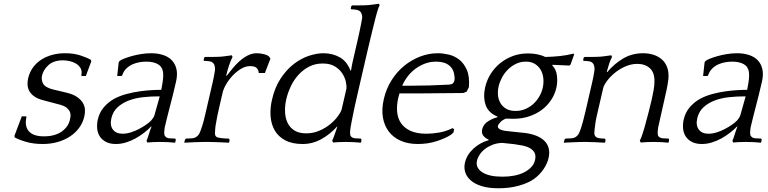

<svg xmlns="http://www.w3.org/2000/svg" viewBox="-20 -760 4112 1028"><path d="M331.2 -265 263.9 -281C235.6 -288.3 217.8 -298.8 210.6 -312.5C203.5 -326.2 201.6 -340.7 205.2 -356C210 -376.7 221.6 -395.3 240.1 -412C258.6 -428.7 284.6 -437 317.9 -437C327.9 -437 339.2 -435.7 352 -433C364.7 -430.3 376.3 -425.8 386.8 -419.5C397.4 -413.2 405.6 -404.8 411.6 -394.5C417.5 -384.2 418.7 -371.3 415.2 -356L418.5 -353H439.5L468.3 -430L467.4 -439C454.5 -447 435.9 -455 411.4 -463C386.9 -471 359 -475 327.7 -475C304.3 -475 282 -472.2 260.7 -466.5C239.4 -460.8 220 -452.5 202.4 -441.5C184.9 -430.5 169.8 -416.5 157.2 -399.5C144.6 -382.5 135.8 -363 130.7 -341C128 -329 126.9 -317.2 127.5 -305.5C128.2 -293.8 131.3 -282.8 136.9 -272.5C142.5 -262.2 151.3 -252.7 163.3 -244C175.3 -235.3 191.7 -228.3 212.5 -223L302.9 -199C319.2 -194.3 331.2 -188.5 338.9 -181.5C346.6 -174.5 351.9 -167.2 354.8 -159.5C357.7 -151.8 358.6 -144.2 357.5 -136.5C356.4 -128.8 355.2 -122 353.8 -116C351.6 -106.7 347.4 -97 341.1 -87C334.8 -77 326.1 -67.7 315.1 -59C304.1 -50.3 290.3 -43.3 273.8 -38C257.2 -32.7 237.6 -30 214.9 -30C176.9 -30 150 -39.2 134.3 -57.5C118.5 -75.8 114.3 -101 121.7 -133L119.6 -137H96.6L57.8 -34L57.8 -25C72.4 -16.3 93.1 -8.2 119.6 -0.5C146.2 7.2 175.8 11 208.5 11C237.8 11 265 7.3 290 0C315 -7.3 337.2 -17.5 356.5 -30.5C375.9 -43.5 392 -59 404.8 -77C417.6 -95 426.5 -114.7 431.4 -136C433.9 -146.7 435 -158.2 434.9 -170.5C434.7 -182.8 431.3 -195 424.8 -207C418.2 -219 407.6 -230.2 393 -240.5C378.4 -250.8 357.8 -259 331.2 -265Z M764.6 -7 768.3 3C789.4 1 812.7 0 838 0C851.3 0 864.9 0.3 878.8 1C892.6 1.7 905.4 2.7 917.1 4L919 0L921.2 -14L918.2 -18C907.5 -18 897.1 -18.5 887 -19.5C876.9 -20.5 869.8 -23.7 865.7 -29C861.8 -32.3 859.7 -37.5 859.3 -44.5C858.9 -51.5 859.8 -62.7 862 -78C866.6 -98 871.1 -116.8 875.6 -134.5C880 -152.2 884.6 -170.2 889.5 -188.5C894.4 -206.8 899.5 -226.8 904.9 -248.5C910.2 -270.2 916.1 -295 922.6 -323C928.4 -348.3 929.2 -370.5 924.9 -389.5C920.6 -408.5 912.5 -424.3 900.4 -437C888.3 -449.7 872.7 -459.2 853.5 -465.5C834.3 -471.8 812.7 -475 788.7 -475C771.3 -475 753.5 -473.5 735.1 -470.5C716.8 -467.5 699.9 -463.8 684.6 -459.5C669.3 -455.2 655.7 -450.7 644 -446C632.2 -441.3 624.2 -437 620 -433L615.6 -427L607.5 -353H629.5L634.2 -356C639.1 -371.3 646.6 -383.8 656.8 -393.5C667.1 -403.2 678.3 -410.7 690.5 -416C702.8 -421.3 715.3 -425 728.1 -427C740.9 -429 752.6 -430 763.3 -430C788.6 -430 809.2 -425.5 825.2 -416.5C841.1 -407.5 850.4 -393 853.1 -373C854.3 -363.7 854.2 -351.8 852.9 -337.5C851.6 -323.2 848.4 -303.7 843.4 -279H829.4C823.4 -279 811.3 -278.5 793.1 -277.5C774.8 -276.5 754.2 -274.5 731.2 -271.5C708.2 -268.5 684 -263.7 658.8 -257C633.6 -250.3 611.1 -241.7 591.3 -231C569.9 -219 551.4 -203.8 535.8 -185.5C520.3 -167.2 509.6 -145.7 503.9 -121C499.9 -103.7 498.8 -87 500.4 -71C502 -55 506.8 -41 514.7 -29C522.6 -17 533.7 -7.3 548 0C562.3 7.3 579.8 11 600.5 11C618.5 11 636.2 8.3 653.8 3C671.4 -2.3 688.4 -9.5 704.8 -18.5C721.2 -27.5 736.7 -37.7 751.3 -49C765.9 -60.3 779 -72 790.4 -84L790.7 -81C785.8 -68.3 781.1 -54.7 776.7 -40C772.3 -25.3 768.3 -14.3 764.6 -7ZM789.5 -115C782.5 -107.7 773.3 -100 761.7 -92C750.2 -84 737.5 -76.3 723.4 -69C709.4 -61.7 694.9 -55.7 679.8 -51C664.7 -46.3 650.2 -44 636.2 -44C612.8 -44 595.6 -51.5 584.4 -66.5C573.1 -81.5 570.5 -101.7 576.3 -127C581.9 -151 593.1 -170.7 609.9 -186C626.8 -201.3 646.8 -213.3 669.8 -222C692.8 -230.7 717.9 -236.5 745.3 -239.5C772.7 -242.5 799.7 -244 826.3 -244H835.3L807.2 -144C805 -137.3 802.2 -131.7 798.8 -127C795.4 -122.3 792.3 -118.3 789.5 -115Z M1193.7 -354 1191 -355C1194.8 -371.7 1199.6 -389 1205.5 -407C1211.3 -425 1217.8 -441 1225 -455L1221.1 -464L1185 -459C1171.8 -457 1156.6 -455.8 1139.2 -455.5C1121.8 -455.2 1107.4 -455 1096 -455H1078L1073.4 -452L1070.1 -438L1073.2 -434C1083.9 -434 1094 -433.2 1103.6 -431.5C1113.2 -429.8 1120.5 -425 1125.3 -417C1126.8 -415 1128.3 -411.2 1129.6 -405.5C1131 -399.8 1131.5 -393.3 1131.1 -386C1130.2 -379.3 1129.3 -373 1128.2 -367C1127.2 -361 1126 -354.3 1124.6 -347C1123.3 -339.7 1121.5 -331.2 1119.2 -321.5L1111 -286L1082.6 -163C1077.1 -139 1073 -122 1070.4 -112C1067.7 -102 1065.3 -93.7 1063.1 -87L1060 -78C1055.6 -64.7 1051.7 -54.3 1048.3 -47C1045 -39.7 1040.1 -33.7 1033.7 -29C1027.1 -23.7 1018.6 -20.5 1008 -19.5C997.4 -18.5 986.8 -18 976.2 -18L971.2 -14L967 0L967.1 4C971.7 4 979 3.7 988.8 3C998.6 2.3 1008.9 1.8 1019.7 1.5C1030.4 1.2 1040.6 0.8 1050.4 0.5C1060.1 0.2 1067.3 0 1072 0H1096C1100.7 0 1108.1 0.2 1118.4 0.5C1128.6 0.8 1139.4 1.2 1150.7 1.5C1161.9 1.8 1172.6 2.3 1182.8 3C1193 3.7 1200.4 4 1205.1 4L1208 0L1209 -13L1205.2 -18C1201.2 -18 1195.9 -18.2 1189.3 -18.5C1182.7 -18.8 1176 -19.3 1169.1 -20C1162.3 -20.7 1155.8 -21.7 1149.8 -23C1143.8 -24.3 1139.4 -26.3 1136.7 -29C1132.4 -33.7 1130.5 -40.5 1130.9 -49.5C1131.3 -58.5 1132 -68 1133 -78L1134.1 -87C1135.2 -91.7 1136 -96.2 1136.7 -100.5C1137.4 -104.8 1138.3 -110.2 1139.4 -116.5C1140.5 -122.8 1142 -130.5 1143.7 -139.5C1145.5 -148.5 1148 -160.3 1151.4 -175L1172 -264C1175 -277.3 1181.3 -292.2 1190.7 -308.5C1200.2 -324.8 1211.7 -340.3 1225.5 -355C1239.2 -369.7 1254.2 -381.8 1270.4 -391.5C1286.6 -401.2 1303.1 -406 1319.7 -406C1337.1 -406 1349 -402.2 1355.6 -394.5C1362.1 -386.8 1365.3 -378.3 1365.2 -369H1398.2L1428 -446L1422 -455C1418.1 -461 1409 -465.8 1394.9 -469.5C1380.7 -473.2 1367.7 -475 1355.7 -475C1338.3 -475 1321.9 -471 1306.4 -463C1290.9 -455 1276.4 -445 1263 -433C1249.5 -421 1237 -408 1225.5 -394C1213.9 -380 1203.3 -366.7 1193.7 -354Z M1758.6 -7 1763.3 3C1784.4 1 1807.3 0 1832 0C1846 0 1859.8 0.3 1873.3 1C1886.8 1.7 1899.4 2.7 1911.1 4L1914 0L1915.2 -14L1912.2 -18C1901.5 -18 1891.3 -18.5 1881.5 -19.5C1871.7 -20.5 1864.5 -23.7 1859.7 -29C1856.5 -32.3 1854.7 -37.5 1854.3 -44.5C1853.9 -51.5 1854.8 -62.7 1857 -78C1859.1 -90 1861.1 -100.7 1862.9 -110C1864.7 -119.3 1867 -130.3 1869.5 -143C1872.1 -155.7 1875.3 -171 1879.1 -189C1883 -207 1888.1 -230 1894.6 -258L1944.9 -476C1951.4 -504 1956.8 -527 1961.3 -545C1965.8 -563 1969.5 -578.3 1972.4 -591C1975.4 -603.7 1978.1 -614.7 1980.6 -624C1983 -633.3 1985.5 -643.3 1988 -654C1988.9 -658 1990.4 -663.7 1992.4 -671C1994.4 -678.3 1996.5 -686 1998.7 -694C2000.9 -702 2003.3 -709.5 2005.9 -716.5C2008.5 -723.5 2010.8 -728.3 2012.8 -731L2008.8 -740L1972.7 -735C1959.6 -733 1944.3 -731.8 1926.9 -731.5C1909.5 -731.2 1895.1 -731 1883.8 -731H1865.8L1860.8 -727L1857.8 -714L1860.9 -710C1871.6 -710 1881.7 -709 1891.2 -707C1900.8 -705 1908 -700.3 1913 -693C1914.4 -690.3 1915.9 -686.3 1917.7 -681C1919.5 -675.7 1919.9 -669.3 1918.8 -662C1917 -651.3 1915.1 -640.7 1912.9 -630C1910.8 -619.3 1908.3 -607 1905.4 -593C1902.5 -579 1898.9 -562.5 1894.5 -543.5L1878.4 -474L1868.2 -429.5C1864.8 -415.2 1862.1 -400.3 1859.9 -385L1857 -381C1844.1 -415 1824.7 -439.2 1798.7 -453.5C1772.7 -467.8 1743.7 -475 1711.7 -475C1688.3 -475 1662.8 -470.5 1635 -461.5C1607.3 -452.5 1580.5 -438.2 1554.6 -418.5C1528.7 -398.8 1505.1 -373.2 1483.8 -341.5C1462.5 -309.8 1446.6 -271.3 1436.2 -226C1429.1 -195.3 1426.6 -165.8 1428.7 -137.5C1430.9 -109.2 1438.2 -84 1450.8 -62C1463.4 -40 1482 -22.3 1506.6 -9C1531.2 4.3 1562.5 11 1600.5 11C1635.8 11 1669.1 2.3 1700.5 -15C1731.8 -32.3 1760 -55 1785.2 -83L1785.2 -79C1781.3 -67.7 1776.8 -54.7 1771.7 -40C1766.7 -25.3 1762.3 -14.3 1758.6 -7ZM1512.6 -228C1518.2 -252 1526.4 -275.5 1537.4 -298.5C1548.4 -321.5 1562.1 -342 1578.6 -360C1595.1 -378 1614.1 -392.5 1635.7 -403.5C1657.2 -414.5 1681.3 -420 1708 -420C1734 -420 1755.3 -415 1772 -405C1788.7 -395 1801.9 -382.8 1811.6 -368.5C1821.3 -354.2 1827.8 -339.3 1831.3 -324C1834.8 -308.7 1835.9 -295.7 1834.8 -285L1809.2 -174C1806 -163.3 1798.9 -150.7 1787.9 -136C1776.8 -121.3 1763.1 -107.3 1746.7 -94C1730.3 -80.7 1711.2 -69.3 1689.3 -60C1667.5 -50.7 1644.3 -46 1619.6 -46C1593.6 -46 1572.5 -51.2 1556.2 -61.5C1539.9 -71.8 1527.7 -85.5 1519.7 -102.5C1511.6 -119.5 1507.1 -139 1506.2 -161C1505.2 -183 1507.4 -205.3 1512.6 -228Z M2478.1 -269 2490.6 -293C2493.6 -331.7 2489.8 -362.8 2479.2 -386.5C2468.7 -410.2 2454.9 -428.5 2437.9 -441.5C2420.9 -454.5 2402.1 -463.3 2381.5 -468C2361 -472.7 2342 -475 2324.7 -475C2292 -475 2260.1 -469 2229 -457C2197.9 -445 2169.4 -428.3 2143.5 -407C2117.5 -385.7 2095.1 -360 2076.2 -330C2057.3 -300 2043.6 -266.7 2035.1 -230C2026.8 -194 2025.1 -161.3 2030 -132C2034.9 -102.7 2045.4 -77.3 2061.4 -56C2077.5 -34.7 2098.7 -18.2 2125 -6.5C2151.3 5.2 2182.1 11 2217.5 11C2253.5 11 2287.3 5.8 2319 -4.5C2350.8 -14.8 2376.1 -26.3 2395 -39L2407.5 -50L2411.7 -68L2403.1 -74C2380.5 -62.7 2356.8 -54.8 2332.2 -50.5C2307.5 -46.2 2284.8 -44 2264.2 -44C2228.8 -44 2200 -49.2 2177.7 -59.5C2155.5 -69.8 2138.5 -83.7 2126.8 -101C2115.2 -118.3 2108.3 -138.5 2106.3 -161.5C2104.3 -184.5 2106.2 -208.7 2112 -234L2114.9 -246.5C2115.9 -250.8 2117.3 -255.3 2119 -260H2237C2273.7 -260 2311.1 -260.3 2349.3 -261C2387.4 -261.7 2424.5 -262 2460.5 -262ZM2315.3 -430C2345.9 -430 2369.6 -422.8 2386.3 -408.5C2403 -394.2 2412.1 -374.3 2413.6 -349C2414.1 -345.7 2414.4 -342.3 2414.3 -339C2414.1 -335.7 2413.6 -332 2412.7 -328C2411.5 -322.7 2408.9 -318 2405 -314C2401.1 -310 2394.7 -307.7 2385.9 -307C2348.1 -305 2312.1 -303.5 2277.8 -302.5C2243.6 -301.5 2208.5 -301 2172.5 -301H2133.5C2140.8 -318.3 2150.5 -334.8 2162.4 -350.5C2174.4 -366.2 2188.2 -379.8 2203.9 -391.5C2219.6 -403.2 2236.7 -412.5 2255.3 -419.5C2274 -426.5 2293.9 -430 2315.3 -430Z M2643.4 -136 2642.5 -132C2625.6 -128 2608.9 -120.7 2592.4 -110C2575.9 -99.3 2565.7 -85.3 2561.7 -68C2558.6 -54.7 2560.4 -43.5 2567 -34.5C2573.6 -25.5 2583.5 -18 2596.8 -12L2595.1 -9C2564.4 -0.3 2537.4 14.8 2514.1 36.5C2490.7 58.2 2475.8 83 2469.4 111C2465.4 128.3 2465.8 145.2 2470.7 161.5C2475.6 177.8 2485.4 192.5 2500.1 205.5C2514.7 218.5 2534.3 228.8 2558.9 236.5C2583.5 244.2 2613.7 248 2649.7 248C2689.7 248 2726.2 243.3 2759 234C2791.8 224.7 2818.6 212.7 2839.3 198C2860.2 182.7 2877.2 165.2 2890.4 145.5C2903.6 125.8 2912.5 106.3 2916.9 87C2921.7 66.3 2921.9 48.2 2917.5 32.5C2913.1 16.8 2905 3.5 2893.2 -7.5C2881.4 -18.5 2866.8 -27.3 2849.4 -34C2831.9 -40.7 2812.5 -45.3 2791.1 -48L2696.4 -58C2676.9 -60 2663.2 -63.5 2655.3 -68.5C2647.5 -73.5 2644.3 -79.3 2645.9 -86C2647.1 -91.3 2651.5 -98 2659 -106C2666.5 -114 2676.5 -120.3 2688.9 -125C2694.2 -125 2700.8 -124.8 2708.7 -124.5C2716.7 -124.2 2723.3 -124 2728.6 -124C2760 -124 2788.7 -128.5 2814.7 -137.5C2840.8 -146.5 2863.6 -158.5 2883.1 -173.5C2902.5 -188.5 2918.7 -206 2931.7 -226C2944.6 -246 2953.6 -267 2958.7 -289C2963.7 -310.3 2964.7 -332.3 2962 -355C2959.2 -377.7 2950.8 -396 2936.7 -410L2938.4 -413L3028.4 -409L3034.6 -414L3054.3 -469L3050.2 -473C3027.5 -467 3003.7 -462.7 2978.7 -460C2953.8 -457.3 2927.2 -455.7 2899 -455C2887.8 -461 2874 -465.7 2857.8 -469C2841.6 -472.3 2824.8 -474 2807.4 -474C2778.1 -474 2750.9 -469.3 2725.7 -460C2700.5 -450.7 2677.9 -437.8 2657.8 -421.5C2637.7 -405.2 2620.8 -386 2607 -364C2593.3 -342 2583.6 -318.7 2577.9 -294C2569.9 -259.3 2570.6 -227.7 2579.9 -199C2589.3 -170.3 2610.5 -149.3 2643.4 -136ZM2740.3 -166C2720.3 -166 2703.7 -169.8 2690.5 -177.5C2677.3 -185.2 2666.9 -195.3 2659.5 -208C2652.1 -220.7 2647.7 -234.8 2646.3 -250.5C2645 -266.2 2646.1 -282 2649.8 -298C2653.3 -313.3 2659.3 -328.8 2667.5 -344.5C2675.8 -360.2 2686.3 -374.3 2698.9 -387C2711.4 -399.7 2725.8 -410 2742 -418C2758.2 -426 2775.9 -430 2795.3 -430C2815.3 -430 2831.9 -425.7 2845.3 -417C2858.6 -408.3 2868.9 -397.3 2876.2 -384C2883.4 -370.7 2887.8 -355.7 2889.3 -339C2890.8 -322.3 2889.6 -305.7 2885.7 -289C2882 -273 2875.8 -257.5 2867 -242.5C2858.2 -227.5 2847.5 -214.3 2834.9 -203C2822.3 -191.7 2808 -182.7 2792.1 -176C2776.3 -169.3 2759 -166 2740.3 -166ZM2668.8 5 2734.2 12C2749.1 14 2764 16.5 2779 19.5C2794 22.5 2806.9 27.2 2817.8 33.5C2828.6 39.8 2836.8 48 2842.1 58C2847.5 68 2848.3 81 2844.6 97C2841.2 111.7 2834.3 124.5 2823.7 135.5C2813.2 146.5 2800.2 155.8 2784.8 163.5C2769.3 171.2 2751.8 176.8 2732.3 180.5C2712.8 184.2 2692.1 186 2670.1 186C2622.1 186 2585.9 178 2561.6 162C2537.3 146 2528.1 125.3 2533.9 100C2536.4 89.3 2541.2 78.5 2548.4 67.5C2555.6 56.5 2565.1 46.5 2576.8 37.5C2588.6 28.5 2602.2 21 2617.5 15C2632.9 9 2650 5.7 2668.8 5Z M3231.3 -374 3228.8 -376C3232.7 -390 3237.1 -404.5 3241.8 -419.5C3246.6 -434.5 3251.7 -446.3 3257 -455L3253.1 -464L3217 -459C3203.8 -457 3188.6 -455.8 3171.2 -455.5C3153.7 -455.2 3139.4 -455 3128 -455H3110L3105.4 -452L3102.1 -438L3105.2 -434C3115.9 -434 3126 -433.2 3135.6 -431.5C3145.2 -429.8 3152.5 -425 3157.3 -417C3158.8 -415 3160.3 -411.2 3161.6 -405.5C3163 -399.8 3163.5 -393.3 3163.1 -386C3162.2 -379.3 3161.3 -373 3160.2 -367C3159.2 -361 3158 -354.3 3156.6 -347C3155.2 -339.7 3153.5 -331.2 3151.2 -321.5L3143 -286L3114.6 -163C3109.1 -139 3104.7 -121.5 3101.5 -110.5C3098.3 -99.5 3095.1 -88.7 3092 -78C3087.6 -64.7 3083.7 -54.3 3080.3 -47C3077 -39.7 3072.1 -33.7 3065.7 -29C3059.1 -23.7 3050.6 -20.5 3040 -19.5C3029.4 -18.5 3018.8 -18 3008.2 -18L3003.2 -14L2999 0L2999.1 4C3003.7 4 3011 3.7 3020.8 3C3030.6 2.3 3040.7 1.8 3051.2 1.5C3061.6 1.2 3071.6 0.8 3081.4 0.5C3091.1 0.2 3098.3 0 3103 0H3117C3121.7 0 3128.6 0.2 3137.9 0.5C3147.1 0.8 3157.1 1.2 3167.7 1.5C3178.2 1.8 3188.1 2.3 3197.3 3C3206.5 3.7 3213.4 4 3218.1 4L3221 0L3222 -13L3218.2 -18C3208.2 -18 3198.5 -18.7 3189.1 -20C3179.8 -21.3 3173 -24.3 3168.7 -29C3164.4 -33.7 3162.3 -39.5 3162.2 -46.5C3162.2 -53.5 3163.1 -64 3165 -78C3165.9 -84.7 3166.6 -90.8 3167.3 -96.5C3167.9 -102.2 3168.8 -108.3 3170.1 -115C3171.3 -121.7 3172.9 -129.7 3175.1 -139L3183.4 -175L3209.5 -288C3212 -298.7 3218.8 -311.5 3229.9 -326.5C3241 -341.5 3254.8 -355.8 3271.3 -369.5C3287.8 -383.2 3306.6 -394.7 3327.8 -404C3348.9 -413.3 3370.5 -418 3392.5 -418C3419.8 -418 3442.1 -410.3 3459.2 -395C3476.3 -379.7 3484.6 -356.3 3484 -325C3484.3 -311.7 3482.8 -296 3479.7 -278C3476.5 -260 3473.2 -243.3 3469.6 -228C3465.5 -210 3460 -187.5 3453.1 -160.5C3446.2 -133.5 3438.8 -106 3431 -78C3427.9 -67.3 3424 -55 3419.5 -41C3414.9 -27 3410.3 -15.7 3405.6 -7L3410.3 3C3431.4 1 3454.7 0 3480 0C3493.3 0 3506.9 0.3 3520.8 1C3534.6 1.7 3547.1 2.7 3558.1 4L3561 0L3562.2 -14L3560.2 -18C3549.5 -18 3539.1 -18.5 3529 -19.5C3518.9 -20.5 3511.5 -23.7 3506.7 -29C3503.5 -32.3 3501.7 -37.5 3501.3 -44.5C3500.9 -51.5 3501.8 -62.7 3504 -78C3509.6 -102 3515 -126.2 3520.2 -150.5C3525.5 -174.8 3530.9 -199 3536.5 -223C3541 -242.3 3545.2 -261.7 3549.4 -281C3553.5 -300.3 3556.6 -318.7 3558.6 -336C3560.8 -360 3558.8 -380.8 3552.5 -398.5C3546.2 -416.2 3536.6 -430.7 3523.5 -442C3510.5 -453.3 3495.3 -461.7 3477.8 -467C3460.4 -472.3 3442.3 -475 3423.7 -475C3383 -475 3346.8 -465.3 3315 -446C3283.2 -426.7 3255.3 -402.7 3231.3 -374Z M3901.6 -7 3905.3 3C3926.4 1 3949.7 0 3975 0C3988.3 0 4001.9 0.3 4015.8 1C4029.6 1.7 4042.4 2.7 4054.1 4L4056 0L4058.2 -14L4055.2 -18C4044.5 -18 4034.1 -18.5 4024 -19.5C4013.9 -20.5 4006.8 -23.7 4002.7 -29C3998.8 -32.3 3996.7 -37.5 3996.3 -44.5C3995.9 -51.5 3996.8 -62.7 3999 -78C4003.6 -98 4008.1 -116.8 4012.6 -134.5C4017 -152.2 4021.6 -170.2 4026.5 -188.5C4031.4 -206.8 4036.5 -226.8 4041.9 -248.5C4047.2 -270.2 4053.1 -295 4059.6 -323C4065.4 -348.3 4066.2 -370.5 4061.9 -389.5C4057.6 -408.5 4049.5 -424.3 4037.4 -437C4025.3 -449.7 4009.7 -459.2 3990.5 -465.5C3971.3 -471.8 3949.7 -475 3925.7 -475C3908.3 -475 3890.5 -473.5 3872.1 -470.5C3853.8 -467.5 3836.9 -463.8 3821.6 -459.5C3806.3 -455.2 3792.7 -450.7 3781 -446C3769.2 -441.3 3761.2 -437 3757 -433L3752.6 -427L3744.5 -353H3766.5L3771.2 -356C3776.1 -371.3 3783.6 -383.8 3793.8 -393.5C3804.1 -403.2 3815.3 -410.7 3827.5 -416C3839.8 -421.3 3852.3 -425 3865.1 -427C3877.9 -429 3889.6 -430 3900.3 -430C3925.6 -430 3946.2 -425.5 3962.2 -416.5C3978.1 -407.5 3987.4 -393 3990.1 -373C3991.3 -363.7 3991.2 -351.8 3989.9 -337.5C3988.6 -323.2 3985.4 -303.7 3980.4 -279H3966.4C3960.4 -279 3948.3 -278.5 3930.1 -277.5C3911.8 -276.5 3891.2 -274.5 3868.2 -271.5C3845.2 -268.5 3821 -263.7 3795.8 -257C3770.6 -250.3 3748.1 -241.7 3728.3 -231C3706.9 -219 3688.4 -203.8 3672.8 -185.5C3657.3 -167.2 3646.6 -145.7 3640.9 -121C3636.9 -103.7 3635.8 -87 3637.4 -71C3639 -55 3643.8 -41 3651.7 -29C3659.6 -17 3670.7 -7.3 3685 0C3699.3 7.3 3716.8 11 3737.5 11C3755.5 11 3773.2 8.3 3790.8 3C3808.4 -2.3 3825.4 -9.5 3841.8 -18.5C3858.2 -27.5 3873.7 -37.7 3888.3 -49C3902.9 -60.3 3916 -72 3927.4 -84L3927.7 -81C3922.8 -68.3 3918.1 -54.7 3913.7 -40C3909.3 -25.3 3905.3 -14.3 3901.6 -7ZM3926.5 -115C3919.5 -107.7 3910.3 -100 3898.7 -92C3887.2 -84 3874.5 -76.3 3860.4 -69C3846.4 -61.7 3831.9 -55.7 3816.8 -51C3801.7 -46.3 3787.2 -44 3773.2 -44C3749.8 -44 3732.6 -51.5 3721.4 -66.5C3710.1 -81.5 3707.5 -101.7 3713.3 -127C3718.9 -151 3730.1 -170.7 3746.9 -186C3763.8 -201.3 3783.8 -213.3 3806.8 -222C3829.8 -230.7 3854.9 -236.5 3882.3 -239.5C3909.7 -242.5 3936.7 -244 3963.3 -244H3972.3L3944.2 -144C3942 -137.3 3939.2 -131.7 3935.8 -127C3932.4 -122.3 3929.3 -118.3 3926.5 -115Z"/></svg>

Font: Quattrocento
Style: Italic
Weight: 400
Italic angle: -13°
Designer: Pablo Impallari
Foundry: Pablo Impallari, Igino Marini, Branda Gallo
Version: Version 2.000